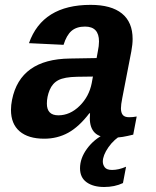

<svg xmlns="http://www.w3.org/2000/svg" viewBox="-20 -558 640 786"><path d="M161.1 9.8Q95.7 9.8 60.3 -20.5Q24.9 -50.8 24.9 -108.4Q24.9 -127.4 29.3 -149.4Q62.5 -315.9 266.1 -318.4L375.5 -320.3L380.4 -347.2Q385.3 -370.6 385.3 -388.2Q385.3 -449.2 328.1 -449.2Q293.5 -449.2 272.9 -431.6Q252.4 -414.1 240.2 -374.5L98.6 -381.3Q153.8 -538.1 351.1 -538.1Q435.5 -538.1 479.2 -502.7Q522.9 -467.3 522.9 -398.4Q522.9 -376 517.6 -347.7L480.5 -156.2Q475.1 -129.4 475.1 -114.7Q475.1 -96.7 482.7 -87.4Q490.2 -78.1 508.8 -78.1Q524.4 -78.1 539.6 -81.1L525.4 -6.8Q512.7 -3.9 502.4 -1.5Q492.2 1 482.2 2.4Q472.2 3.9 460.9 4.9Q449.7 5.9 435.1 5.9Q388.7 5.9 368.2 -14.4Q347.7 -34.7 347.7 -74.2L348.6 -94.2H345.7Q303.7 -39.1 259.3 -14.6Q214.8 9.8 161.1 9.8ZM360.4 -244.6 294.9 -243.7Q243.7 -242.7 219.2 -230Q194.8 -217.3 183.3 -189.7Q171.9 -162.1 171.9 -133.8Q171.9 -85.9 218.8 -85.9Q266.6 -85.9 305.7 -124.3Q344.7 -162.6 355.5 -217.8ZM406.2 207.5Q361.8 207.5 334.7 188.2Q307.6 168.9 307.6 130.9Q307.6 89.8 336.2 50.8Q364.7 11.7 410.2 -10.3H484.9Q446.3 12.2 423.6 45.2Q400.9 78.1 400.9 103.5Q400.9 116.2 408.9 127Q417 137.7 439 137.7Q465.8 137.7 496.1 124.5L483.4 191.4Q449.7 207.5 406.2 207.5Z"/></svg>

Font: Cousine
Style: Bold Italic
Weight: 700
Italic angle: -12°
Monospace: yes
Designer: Steve Matteson
Foundry: Ascender Corporation
Version: Version 1.20